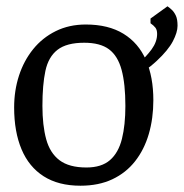

<svg xmlns="http://www.w3.org/2000/svg" viewBox="-20 -582 585 611"><path d="M236 9Q166 9 119 -21Q72 -51 48.5 -107Q25 -163 25 -240Q25 -294 40.5 -341.5Q56 -389 85.5 -425.5Q115 -462 157.5 -483Q200 -504 253 -504Q325 -504 373 -474.5Q421 -445 444.5 -391Q468 -337 468 -263Q468 -205 453.5 -155.5Q439 -106 410 -69Q381 -32 337.5 -11.5Q294 9 236 9ZM255 -49Q303 -49 330 -72.5Q357 -96 368 -140Q379 -184 379 -245Q379 -315 367 -359.5Q355 -404 327 -425Q299 -446 248 -446Q192 -446 163 -423.5Q134 -401 124.5 -356.5Q115 -312 115 -245Q115 -183 127 -139Q139 -95 169.5 -72Q200 -49 255 -49ZM378 -317 375 -347Q397 -361 421 -381Q445 -401 462.5 -425Q480 -449 480 -474Q480 -487 474.5 -494Q469 -501 459 -508V-523L513 -562Q520 -557 527 -550.5Q534 -544 539.5 -532.5Q545 -521 545 -500Q545 -479 530 -450.5Q515 -422 478.5 -388Q442 -354 378 -317Z"/></svg>

Font: Faustina
Style: Regular
Weight: 400
Designer: Alfonso Garcia
Foundry: http://www.omnibus-type.com
Version: Version 1.200